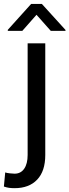

<svg xmlns="http://www.w3.org/2000/svg" viewBox="-57 -750 355 983"><path d="M84.5 -528.3H174.8V43.5Q174.8 126 133.3 169.7Q91.8 213.4 17.6 213.4Q2.4 213.4 -10.3 211.7Q-22.9 210 -37.1 205.1L-30.3 132.8Q-22.9 135.7 -6.1 137.5Q10.7 139.2 17.6 139.2Q49.3 139.2 66.9 113.8Q84.5 88.4 84.5 43.5ZM157.2 -730 278.3 -596.7V-591.8H203.1L129.9 -674.3L57.1 -591.8H-17.1V-597.2L102.5 -730Z"/></svg>

Font: Vazirmatn RD UI
Style: Regular
Weight: 400
Designer: Saber Rastikerdar
Foundry: Saber Rastikerdar
Version: Version 33.003